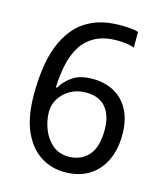

<svg xmlns="http://www.w3.org/2000/svg" viewBox="-110 -807 771 901"><g transform="rotate(15 275.5 -357.0)"><path d="M288 10Q223 10 170 -24Q117 -58 86 -128Q55 -198 55 -305Q55 -367 62.5 -427Q70 -487 90 -540.5Q110 -594 145 -635.5Q180 -677 234.5 -700.5Q289 -724 367 -724Q386 -724 410.5 -722Q435 -720 451 -715V-639Q434 -645 412.5 -648Q391 -651 370 -651Q304 -651 261.5 -628Q219 -605 194.5 -565.5Q170 -526 159 -474Q148 -422 146 -364H152Q172 -399 208 -423Q244 -447 302 -447Q364 -447 409.5 -421.5Q455 -396 480 -347.5Q505 -299 505 -230Q505 -156 478.5 -102Q452 -48 403.5 -19Q355 10 288 10ZM287 -65Q346 -65 382.5 -105Q419 -145 419 -230Q419 -298 387 -337.5Q355 -377 290 -377Q246 -377 213 -357.5Q180 -338 162 -308.5Q144 -279 144 -247Q144 -204 160 -162Q176 -120 208 -92.5Q240 -65 287 -65Z"/></g></svg>

Font: guzrati115
Style: Regular
Weight: 400
Designer: Jelle Bosma - Monotype Design Team, Universal Thirst
Foundry: Monotype Imaging Inc.
Version: Version 2.102